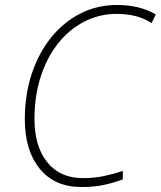

<svg xmlns="http://www.w3.org/2000/svg" viewBox="-20 -744 648 774"><path d="M309 10Q200 10 140 -64Q80 -138 80 -263Q80 -361 107.5 -445Q135 -529 185 -591.5Q235 -654 303 -689Q371 -724 452 -724Q542 -724 608 -686L591 -651Q560 -671 525 -679.5Q490 -688 451 -688Q379 -688 318 -656Q257 -624 212.5 -567Q168 -510 143.5 -433Q119 -356 119 -265Q119 -154 170.5 -90Q222 -26 314 -26Q360 -26 400 -34.5Q440 -43 475 -55V-21Q442 -8 401 1Q360 10 309 10Z"/></svg>

Font: Noto Sans Disp ExtLt
Style: Italic
Weight: 200
Italic angle: -12°
Designer: Monotype Design Team
Foundry: Monotype Imaging Inc.
Version: Version 2.000;GOOG;noto-source:20170915:90ef993387c0